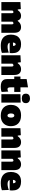

<svg xmlns="http://www.w3.org/2000/svg" viewBox="2102 -2895 809 5053"><g transform="rotate(90 2506.5 -368.5)"><path d="M35 0Q35 -52 35 -101Q35 -150 35 -213V-263Q35 -322.5 35 -381.2Q35 -440 35 -502L219 -512L229 -431H246Q264 -457.5 286.5 -477Q309 -496.5 336.8 -507.2Q364.5 -518 399 -518Q453 -518 483.5 -490.5Q514 -463 526 -412H542Q546 -396.5 548 -379Q550 -361.5 550 -342Q550 -308.5 550 -276.5Q550 -244.5 550 -213Q550 -150 550 -101Q550 -52 550 0H328Q328 -52 328 -99.5Q328 -147 328 -200V-265Q328 -291.5 321.2 -304.8Q314.5 -318 298 -318Q290 -318 282.5 -314.5Q275 -311 268.5 -304.8Q262 -298.5 257 -291V-200Q257 -147 257 -99.5Q257 -52 257 0ZM621 0Q621 -52 621 -99.5Q621 -147 621 -200V-265Q621 -291.5 614.2 -304.8Q607.5 -318 591 -318Q583 -318 575.5 -314.5Q568 -311 561.2 -304.8Q554.5 -298.5 549 -291L516 -431H533Q551.5 -457.5 575 -477Q598.5 -496.5 627.8 -507.2Q657 -518 693 -518Q763 -518 803 -474.8Q843 -431.5 843 -342Q843 -308.5 843 -276.5Q843 -244.5 843 -213Q843 -150 843 -101Q843 -52 843 0Z M1186 16Q1081 16 1016 -18Q951 -52 921 -112.2Q891 -172.5 891 -251Q891 -329.5 918 -389.8Q945 -450 1001.2 -484Q1057.5 -518 1146 -518Q1220 -518 1272 -494Q1324 -470 1351.5 -419.2Q1379 -368.5 1379 -288Q1379 -266.5 1377.8 -250.2Q1376.5 -234 1374 -218L1187 -279Q1188 -285 1188.5 -291.5Q1189 -298 1189 -303Q1189 -337 1177.5 -357Q1166 -377 1148 -377Q1135.5 -377 1124.2 -368Q1113 -359 1106 -339.2Q1099 -319.5 1099 -287V-248Q1099 -219.5 1110.8 -200.8Q1122.5 -182 1148 -172.5Q1173.5 -163 1215 -163Q1231 -163 1257.2 -166.8Q1283.5 -170.5 1312.2 -177.8Q1341 -185 1365 -196L1372 -14Q1352 -6.5 1325 0.5Q1298 7.5 1263.2 11.8Q1228.5 16 1186 16ZM974 -218V-300L1247 -310L1374 -298V-218Z M1434 0Q1434 -52 1434 -101Q1434 -150 1434 -213V-263Q1434 -322.5 1434 -381.2Q1434 -440 1434 -502L1618 -512L1628 -431H1645Q1663 -457.5 1685.8 -477Q1708.5 -496.5 1737 -507.2Q1765.5 -518 1801 -518Q1871.5 -518 1912.2 -474.8Q1953 -431.5 1953 -342Q1953 -308.5 1953 -276.5Q1953 -244.5 1953 -213Q1953 -150 1953 -101Q1953 -52 1953 0H1731Q1731 -52 1731 -99.5Q1731 -147 1731 -200V-265Q1731 -291.5 1724 -304.8Q1717 -318 1699 -318Q1690.5 -318 1682.8 -314.5Q1675 -311 1668.2 -304.8Q1661.5 -298.5 1656 -291V-200Q1656 -147 1656 -99.5Q1656 -52 1656 0Z M2259 16Q2197.5 16 2152.8 -0.2Q2108 -16.5 2084 -55Q2060 -93.5 2060 -160Q2060 -181 2060 -206Q2060 -231 2060 -264.2Q2060 -297.5 2060 -342.8Q2060 -388 2060 -450Q2060 -513 2060 -563.2Q2060 -613.5 2060 -665L2279 -701Q2279 -660 2279 -621.5Q2279 -583 2279 -541.5Q2279 -500 2279 -450V-237Q2279 -200.5 2289.2 -180.8Q2299.5 -161 2327 -161Q2340 -161 2356 -166Q2372 -171 2390 -182L2400 -8Q2384.5 0.5 2361 5.8Q2337.5 11 2310.8 13.5Q2284 16 2259 16ZM1995 -339V-502H2400V-339Q2356.5 -339 2313.2 -339Q2270 -339 2230 -339H2128Z M2459 0Q2459 -52 2459 -101Q2459 -150 2459 -213V-263Q2459 -318 2459 -358.8Q2459 -399.5 2459 -433.5Q2459 -467.5 2459 -502L2681 -508Q2681 -473 2681 -438Q2681 -403 2681 -361.2Q2681 -319.5 2681 -263V-213Q2681 -150 2681 -101Q2681 -52 2681 0ZM2569.5 -538Q2512 -538 2478.8 -563.2Q2445.5 -588.5 2445.5 -647Q2445.5 -697.5 2478.8 -725.2Q2512 -753 2570.5 -753Q2628.5 -753 2661.5 -724Q2694.5 -695 2694.5 -647Q2694.5 -588.5 2661.2 -563.2Q2628 -538 2569.5 -538Z M3023 16Q2947.5 16 2893.5 -5.8Q2839.5 -27.5 2805.2 -65Q2771 -102.5 2755 -150.5Q2739 -198.5 2739 -251Q2739 -326 2769 -386.5Q2799 -447 2860.8 -482.5Q2922.5 -518 3018 -518Q3091.5 -518 3145 -497.5Q3198.5 -477 3233 -440.5Q3267.5 -404 3284.2 -355.5Q3301 -307 3301 -251Q3301 -174 3269.8 -113.8Q3238.5 -53.5 3176.5 -18.8Q3114.5 16 3023 16ZM3022 -161Q3040 -161 3051.8 -173.5Q3063.5 -186 3069.2 -206.5Q3075 -227 3075 -251Q3075 -281.5 3067.8 -301.5Q3060.5 -321.5 3048.2 -331.2Q3036 -341 3021 -341Q3003 -341 2990.5 -329.2Q2978 -317.5 2971.5 -297.2Q2965 -277 2965 -251Q2965 -227 2971.8 -206.5Q2978.5 -186 2991.2 -173.5Q3004 -161 3022 -161Z M3354 0Q3354 -52 3354 -101Q3354 -150 3354 -213V-263Q3354 -322.5 3354 -381.2Q3354 -440 3354 -502L3538 -512L3548 -431H3565Q3583 -457.5 3605.8 -477Q3628.5 -496.5 3657 -507.2Q3685.5 -518 3721 -518Q3791.5 -518 3832.2 -474.8Q3873 -431.5 3873 -342Q3873 -308.5 3873 -276.5Q3873 -244.5 3873 -213Q3873 -150 3873 -101Q3873 -52 3873 0H3651Q3651 -52 3651 -99.5Q3651 -147 3651 -200V-265Q3651 -291.5 3644 -304.8Q3637 -318 3619 -318Q3610.5 -318 3602.8 -314.5Q3595 -311 3588.2 -304.8Q3581.5 -298.5 3576 -291V-200Q3576 -147 3576 -99.5Q3576 -52 3576 0Z M3938 0Q3938 -52 3938 -101Q3938 -150 3938 -213V-263Q3938 -322.5 3938 -381.2Q3938 -440 3938 -502L4122 -512L4132 -431H4149Q4167 -457.5 4189.8 -477Q4212.5 -496.5 4241 -507.2Q4269.5 -518 4305 -518Q4375.5 -518 4416.2 -474.8Q4457 -431.5 4457 -342Q4457 -308.5 4457 -276.5Q4457 -244.5 4457 -213Q4457 -150 4457 -101Q4457 -52 4457 0H4235Q4235 -52 4235 -99.5Q4235 -147 4235 -200V-265Q4235 -291.5 4228 -304.8Q4221 -318 4203 -318Q4194.5 -318 4186.8 -314.5Q4179 -311 4172.2 -304.8Q4165.5 -298.5 4160 -291V-200Q4160 -147 4160 -99.5Q4160 -52 4160 0Z M4800 16Q4695 16 4630 -18Q4565 -52 4535 -112.2Q4505 -172.5 4505 -251Q4505 -329.5 4532 -389.8Q4559 -450 4615.2 -484Q4671.5 -518 4760 -518Q4834 -518 4886 -494Q4938 -470 4965.5 -419.2Q4993 -368.5 4993 -288Q4993 -266.5 4991.8 -250.2Q4990.5 -234 4988 -218L4801 -279Q4802 -285 4802.5 -291.5Q4803 -298 4803 -303Q4803 -337 4791.5 -357Q4780 -377 4762 -377Q4749.5 -377 4738.2 -368Q4727 -359 4720 -339.2Q4713 -319.5 4713 -287V-248Q4713 -219.5 4724.8 -200.8Q4736.5 -182 4762 -172.5Q4787.5 -163 4829 -163Q4845 -163 4871.2 -166.8Q4897.5 -170.5 4926.2 -177.8Q4955 -185 4979 -196L4986 -14Q4966 -6.5 4939 0.5Q4912 7.5 4877.2 11.8Q4842.5 16 4800 16ZM4588 -218V-300L4861 -310L4988 -298V-218Z"/></g></svg>

Font: Commissioner Thin Black
Style: Regular
Weight: 900
Version: Version 1.000